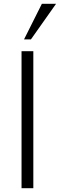

<svg xmlns="http://www.w3.org/2000/svg" viewBox="-20 -998 317 1018"><path d="M107.4 -789.1 202.1 -978H277.3L144 -789.1ZM94.2 0V-726.6H156.7V0Z"/></svg>

Font: Oxygen Light
Style: Regular
Weight: 300
Designer: vernon adams
Foundry: Vernon Adams
Version: Version Release 0.2.3 webfont; ttfautohint (v0.93.3-1d66) -l